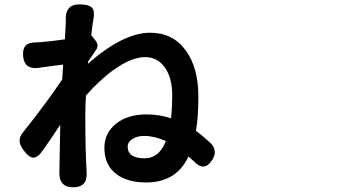

<svg xmlns="http://www.w3.org/2000/svg" viewBox="-20 -796 1540 854"><path d="M305.7 37.1Q241.2 37.1 244.1 -32.2Q245.1 -70.3 246.1 -136.7Q247.1 -202.1 248 -241.2Q201.2 -169.9 168.9 -125Q147.5 -93.8 127 -94.7Q107.4 -96.7 84 -128.9Q67.4 -152.3 67.4 -168Q65.4 -186.5 82 -207Q182.6 -333 256.8 -442.4L260.7 -508.8Q251 -507.8 229.5 -504.9Q177.7 -498 150.4 -494.1Q88.9 -486.3 83 -544.9Q80.1 -577.1 93.3 -592.3Q106.4 -607.4 139.6 -607.4Q143.6 -607.4 149.9 -607.9Q156.2 -608.4 159.2 -608.4Q200.2 -611.3 268.6 -621.1Q269.5 -632.8 270.5 -653.3Q272.5 -687.5 272.5 -694.3Q272.5 -697.3 272.5 -700.2Q270.5 -740.2 285.2 -757.8Q299.8 -777.3 337.9 -776.4Q377 -775.4 389.6 -761.2Q402.3 -747.1 395.5 -710Q394.5 -704.1 392.6 -693.4Q387.7 -658.2 385.7 -639.6L405.3 -615.2Q419.9 -595.7 409.2 -577.1Q397.5 -560.5 372.1 -522.5L371.1 -512.7Q528.3 -650.4 647.5 -650.4Q749 -650.4 805.7 -572.3Q862.3 -496.1 862.3 -365.2Q862.3 -275.4 851.6 -213.9Q883.8 -190.4 917 -159.2Q949.2 -126 924.8 -85.9Q888.7 -28.3 841.8 -79.1Q830.1 -89.8 818.4 -99.6Q763.7 15.6 630.9 15.6Q546.9 15.6 498 -21.5Q444.3 -61.5 444.3 -138.7Q444.3 -203.1 495.1 -245.1Q546.9 -287.1 631.8 -287.1Q690.4 -287.1 741.2 -269.5Q746.1 -323.2 746.1 -373Q746.1 -449.2 713.4 -495.6Q680.7 -542 626 -542Q567.4 -542 491.2 -489.3Q426.8 -444.3 362.3 -371.1Q359.4 -324.2 359.4 -281.2Q359.4 -125 365.2 -35.2Q365.2 -34.2 365.2 -32.2Q371.1 37.1 305.7 37.1ZM624 -91.8Q655.3 -91.8 680.7 -112.3Q704.1 -132.8 717.8 -168.9Q666 -191.4 622.1 -191.4Q590.8 -191.4 570.3 -178.7Q547.9 -165 547.9 -143.6Q547.9 -91.8 624 -91.8Z"/></svg>

Font: Bpmf GenSen Rounded B
Style: B
Weight: 700
Foundry: But Ko
Version: Version 1.320